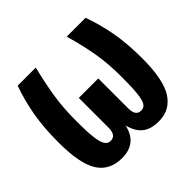

<svg xmlns="http://www.w3.org/2000/svg" viewBox="-169 -882 1088 1088"><g transform="rotate(-45 374.5 -338.5)"><path d="M711 -302Q711 -134 663.5 -59Q616 16 525 16Q462 16 426 -12.5Q390 -41 375 -101Q349 16 231 16Q132 16 85 -57.5Q38 -131 38 -302Q38 -423 55 -516.5Q72 -610 102 -693H247Q221 -586 208 -502Q195 -418 195 -310Q195 -227 201 -181.5Q207 -136 219.5 -117.5Q232 -99 254 -99Q298 -99 298 -161V-399H454V-161Q454 -129 464.5 -113.5Q475 -98 498 -98Q519 -98 531 -115Q543 -132 548.5 -177.5Q554 -223 554 -309Q554 -419 539 -505.5Q524 -592 495 -693H646Q676 -611 693.5 -517.5Q711 -424 711 -302Z"/></g></svg>

Font: Fira Sans Extra Condensed
Style: Bold
Weight: 700
Width: 1
Designer: Carrois Corporate & Edenspiekermann AG
Foundry: Carrois Corporate GbR & Edenspiekermann AG
Version: Version 4.203